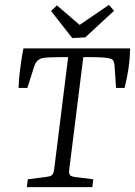

<svg xmlns="http://www.w3.org/2000/svg" viewBox="-20 -766 553 786"><path d="M90 0 94 -32 171 -42Q188 -44 194 -50.5Q200 -57 202 -75L259 -532H223Q199 -532 178.5 -531Q158 -530 147 -526Q137 -522 131 -515Q125 -508 121 -497L92 -406H56Q57 -435 60 -462.5Q63 -490 67 -516.5Q71 -543 76 -568H513Q512 -528 506.5 -489Q501 -450 490 -406H455L449 -497Q448 -510 444 -517Q440 -524 432 -526Q422 -529 402.5 -530.5Q383 -532 359 -532H321L263 -68Q262 -55 267 -49Q272 -43 290 -41L362 -32L358 0ZM447 -722 329 -613 276 -610 189 -721 213 -744 306 -664 426 -746Z"/></svg>

Font: Rasa Light
Style: Italic
Weight: 300
Italic angle: -7.10001°
Designer: Anna Giedrys (Yrsa+Rasa design), David Brezina (Yrsa art-direction, Rasa art-direction, design)
Foundry: Rosetta Type Foundry
Version: Version 2.004